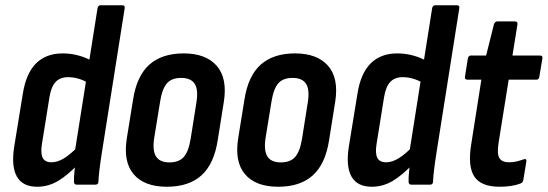

<svg xmlns="http://www.w3.org/2000/svg" viewBox="-20 -703 2085 731"><path d="M121.3 8Q66.3 8 44.3 -30.7Q22.3 -69.4 34.1 -144.8L66.7 -345Q78.9 -423.4 117.2 -461.6Q155.5 -499.7 218.5 -499.7Q249.5 -499.7 279.2 -491.6Q308.9 -483.5 332.1 -469.5L319.5 -385.4Q279.4 -409.2 239.5 -409.2Q209 -409.2 192 -391.2Q174.9 -373.1 168.5 -334.4L139.7 -155.1Q133.9 -119.2 142.6 -102.1Q151.3 -85.1 176.2 -85.1Q199.2 -85.1 224.3 -100.7Q249.4 -116.2 279.9 -147.9L279.8 -80.4Q239.6 -37.4 202.1 -14.7Q164.6 8 121.3 8ZM272 0Q261.6 0 261.6 -11.4Q261.2 -29.4 263.8 -53.4Q266.4 -77.4 268.4 -94.6L264.9 -125.1L351.3 -671.6Q353.3 -683 363.3 -683H445.4Q456.7 -683 454.7 -671.6L367.9 -122.1Q362.3 -87.1 358.9 -58.8Q355.5 -30.5 354.7 -12Q354.7 0 343.7 0Z M615.1 8Q529.4 8 488.9 -39.6Q448.5 -87.1 462.9 -176.7L486.7 -324.2Q500.7 -414 548.6 -456.9Q596.6 -499.7 679.5 -499.7Q763.6 -499.7 805.1 -452.5Q846.5 -405.2 832.1 -314.6L808.9 -169.1Q794.9 -78.7 747 -35.4Q699 8 615.1 8ZM625.1 -84.7Q661.4 -84.7 679.6 -105.3Q697.9 -125.8 705.9 -174.5L727.7 -312.2Q735.7 -361.7 721.2 -384.1Q706.6 -406.4 669.9 -406.4Q634 -406.4 615.9 -386.2Q597.7 -365.9 589.7 -316.8L567.3 -178.9Q559.7 -131 573.7 -107.9Q587.8 -84.7 625.1 -84.7Z M1039.1 8Q953.4 8 912.9 -39.6Q872.5 -87.1 886.9 -176.7L910.7 -324.2Q924.7 -414 972.6 -456.9Q1020.6 -499.7 1103.5 -499.7Q1187.6 -499.7 1229.1 -452.5Q1270.5 -405.2 1256.1 -314.6L1232.9 -169.1Q1218.9 -78.7 1171 -35.4Q1123 8 1039.1 8ZM1049.1 -84.7Q1085.4 -84.7 1103.6 -105.3Q1121.9 -125.8 1129.9 -174.5L1151.7 -312.2Q1159.7 -361.7 1145.2 -384.1Q1130.6 -406.4 1093.9 -406.4Q1058 -406.4 1039.9 -386.2Q1021.7 -365.9 1013.7 -316.8L991.3 -178.9Q983.7 -131 997.7 -107.9Q1011.8 -84.7 1049.1 -84.7Z M1395.3 8Q1340.3 8 1318.3 -30.7Q1296.3 -69.4 1308.1 -144.8L1340.7 -345Q1352.9 -423.4 1391.2 -461.6Q1429.5 -499.7 1492.5 -499.7Q1523.5 -499.7 1553.2 -491.6Q1582.9 -483.5 1606.1 -469.5L1593.5 -385.4Q1553.4 -409.2 1513.5 -409.2Q1483 -409.2 1466 -391.2Q1448.9 -373.1 1442.5 -334.4L1413.7 -155.1Q1407.9 -119.2 1416.6 -102.1Q1425.3 -85.1 1450.2 -85.1Q1473.2 -85.1 1498.3 -100.7Q1523.4 -116.2 1553.9 -147.9L1553.8 -80.4Q1513.6 -37.4 1476.1 -14.7Q1438.6 8 1395.3 8ZM1546 0Q1535.6 0 1535.6 -11.4Q1535.2 -29.4 1537.8 -53.4Q1540.4 -77.4 1542.4 -94.6L1538.9 -125.1L1625.3 -671.6Q1627.3 -683 1637.3 -683H1719.4Q1730.7 -683 1728.7 -671.6L1641.9 -122.1Q1636.3 -87.1 1632.9 -58.8Q1629.5 -30.5 1628.7 -12Q1628.7 0 1617.7 0Z M1882.2 8Q1811.5 8 1786 -30.7Q1760.4 -69.3 1774 -153.4L1812.7 -399.6H1759.9Q1748.5 -399.6 1750.3 -411L1761.2 -480.4Q1763.6 -491.7 1772.8 -491.7H1830.8L1860.6 -610.6Q1864.8 -621.5 1873 -621.5H1940.5Q1951.9 -621.5 1950.1 -610.2L1931.1 -491.7H2034.9Q2047.3 -491.7 2044.9 -479.8L2033.4 -411Q2032 -399.6 2021.8 -399.6H1916.7L1878.2 -159.2Q1871.6 -117.1 1881.4 -101.1Q1891.2 -85.1 1918.1 -85.1Q1933.9 -85.1 1947.2 -88.4Q1960.5 -91.7 1973.5 -96.3Q1985.9 -100.7 1983.9 -87.3L1972.3 -17.2Q1971.3 -8.2 1961.9 -4.4Q1945.4 2 1925 5Q1904.6 8 1882.2 8Z"/></svg>

Font: Sofia Sans Condensed
Style: Italic
Weight: 400
Italic angle: -9°
Designer: Botio Nikoltchev, Ani Petrova
Foundry: lettersoup
Version: Version 4.101